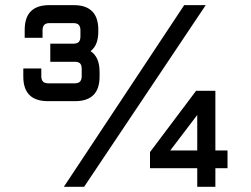

<svg xmlns="http://www.w3.org/2000/svg" viewBox="-20 -720 967 740"><path d="M226.1 0 689.9 -700.2H772.9L304.2 0ZM735.8 -370.1H810.1V-140.1H856.9V-71.8H810.1V0H740.2V-71.8H558.1V-133.8ZM740.2 -140.1V-276.9L636.2 -140.1ZM69.8 -456.1H139.2V-426.8Q139.2 -412.6 145.5 -405.8Q151.9 -398.9 166 -398.9H268.1Q282.2 -398.9 288.6 -405.8Q294.9 -412.6 294.9 -426.8V-454.1Q294.9 -469.2 288.6 -475.6Q282.2 -481.9 268.1 -481.9H173.8V-551.8H266.1Q278.8 -552.7 284.4 -559.3Q290 -565.9 290 -580.1V-603Q290 -617.2 283.7 -624Q277.3 -630.9 263.2 -630.9H170.9Q156.7 -630.9 150.4 -624Q144 -617.2 144 -603V-574.2H75.2V-605Q75.2 -700.2 169.9 -700.2H264.2Q358.9 -700.2 358.9 -605V-599.1Q358.9 -572.8 351.8 -554Q344.7 -535.2 329.1 -522.9Q346.2 -511.7 355 -491.9Q363.8 -472.2 363.8 -441.9V-424.8Q363.8 -330.1 269 -330.1H165Q69.8 -330.1 69.8 -424.8Z"/></svg>

Font: Aldrich
Style: Regular
Weight: 400
Designer: Matthew Desmond
Foundry: Matthew Desmond
Version: Version 1.002 2011